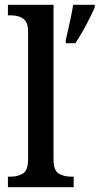

<svg xmlns="http://www.w3.org/2000/svg" viewBox="-20 -780 415 800"><path d="M13 0V-44H25Q54 -44 75.5 -57Q97 -70 97 -116V-649Q97 -678 86.5 -692Q76 -706 59.5 -711Q43 -716 25 -716H13V-760H203V-116Q203 -70 224.5 -57Q246 -44 276 -44H287V0ZM254 -613Q262 -646 270.5 -685Q279 -724 285 -760H375V-750Q366 -729 352.5 -702Q339 -675 323.5 -648Q308 -621 294 -600H254Z"/></svg>

Font: Noto Serif Thai SemiCondensed Medium
Style: Regular
Weight: 500
Width: 4
Designer: Monotype Design Team
Foundry: Monotype Imaging Inc.
Version: Version 2.002; ttfautohint (v1.8.4.7-5d5b)